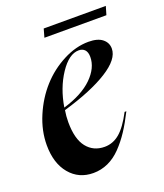

<svg xmlns="http://www.w3.org/2000/svg" viewBox="-123 -721 698 817"><g transform="rotate(-20 226.0 -313.0)"><path d="M13.2 -167Q13.2 -231.9 40.8 -296.9Q68.4 -361.8 112.3 -410.6Q156.2 -459.5 214.4 -489.7Q272.5 -520 330.1 -520Q371.6 -520 392.8 -502.9Q414.1 -485.8 414.1 -459Q414.1 -411.1 340.6 -365Q267.1 -318.8 137.2 -280.8Q132.8 -254.9 132.8 -228Q132.8 -151.4 162.6 -113.8Q192.4 -76.2 243.2 -76.2Q280.8 -76.2 311.3 -101.8Q341.8 -127.4 373 -187H380.9Q357.9 -141.1 335.4 -106.9Q313 -72.8 285.9 -44.7Q258.8 -16.6 227.1 -2.2Q195.3 12.2 160.2 12.2Q94.2 12.2 53.7 -36.4Q13.2 -85 13.2 -167ZM138.2 -292Q224.6 -317.9 270.3 -362.5Q315.9 -407.2 315.9 -457Q315.9 -478.5 305.9 -489.3Q295.9 -500 278.8 -500Q234.4 -500 193.1 -438Q151.9 -376 138.2 -292ZM160.2 -600.1 170.9 -638.2H452.1L440.9 -600.1Z"/></g></svg>

Font: Nyght Serif Medium Italic
Style: Regular
Weight: 500
Italic angle: -16°
Designer: Maksym Kobuzan
Version: Version 0.410;Glyphs 3.1.2 (3151)